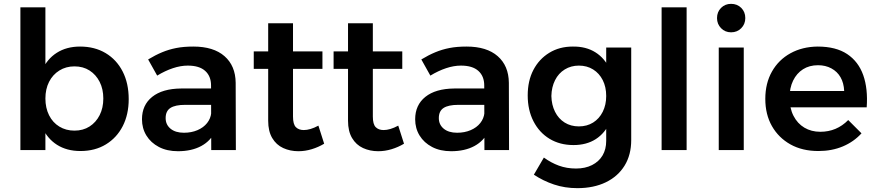

<svg xmlns="http://www.w3.org/2000/svg" viewBox="-20 -780 4558 998"><path d="M396 -538Q472 -538 529 -504Q586 -470 617.5 -408.5Q649 -347 649 -265Q649 -185 618 -124.5Q587 -64 530.5 -29.5Q474 5 398 5Q327 5 276 -27.5Q225 -60 198 -121Q171 -182 171 -265Q171 -351 197.5 -412Q224 -473 275 -505.5Q326 -538 396 -538ZM367 -435Q323 -435 288.5 -413.5Q254 -392 235 -354.5Q216 -317 216 -268Q216 -219 235 -181Q254 -143 288.5 -122Q323 -101 367 -101Q412 -101 445.5 -122.5Q479 -144 498 -181.5Q517 -219 517 -268Q517 -317 498 -354.5Q479 -392 445.5 -413.5Q412 -435 367 -435ZM86 -742H216V0H86Z M942 -235Q891 -235 866 -219Q841 -203 841 -166Q841 -132 866.5 -111Q892 -90 936 -90Q975 -90 1006.5 -103.5Q1038 -117 1056.5 -140.5Q1075 -164 1078 -193L1100 -100Q1076 -48 1026 -21Q976 6 905 6Q848 6 806 -16Q764 -38 741 -75.5Q718 -113 718 -160Q718 -234 771 -276.5Q824 -319 921 -320H1092V-235ZM1077 -336Q1077 -384 1046.5 -411.5Q1016 -439 956 -439Q919 -439 878.5 -425.5Q838 -412 797 -387L750 -471Q788 -494 823 -508.5Q858 -523 896.5 -530.5Q935 -538 985 -538Q1090 -538 1147 -488Q1204 -438 1205 -350L1206 0H1078Z M1503 -174Q1503 -134 1518 -119Q1533 -104 1559 -104Q1575 -104 1594 -109.5Q1613 -115 1635 -127L1665 -33Q1635 -15 1600.5 -4.5Q1566 6 1531 6Q1488 6 1452 -10.5Q1416 -27 1395 -62.5Q1374 -98 1374 -152V-659H1503ZM1299 -513H1656V-422H1299Z M1918 -174Q1918 -134 1933 -119Q1948 -104 1974 -104Q1990 -104 2009 -109.5Q2028 -115 2050 -127L2080 -33Q2050 -15 2015.5 -4.5Q1981 6 1946 6Q1903 6 1867 -10.5Q1831 -27 1810 -62.5Q1789 -98 1789 -152V-659H1918ZM1714 -513H2071V-422H1714Z M2362 -235Q2311 -235 2286 -219Q2261 -203 2261 -166Q2261 -132 2286.5 -111Q2312 -90 2356 -90Q2395 -90 2426.5 -103.5Q2458 -117 2476.5 -140.5Q2495 -164 2498 -193L2520 -100Q2496 -48 2446 -21Q2396 6 2325 6Q2268 6 2226 -16Q2184 -38 2161 -75.5Q2138 -113 2138 -160Q2138 -234 2191 -276.5Q2244 -319 2341 -320H2512V-235ZM2497 -336Q2497 -384 2466.5 -411.5Q2436 -439 2376 -439Q2339 -439 2298.5 -425.5Q2258 -412 2217 -387L2170 -471Q2208 -494 2243 -508.5Q2278 -523 2316.5 -530.5Q2355 -538 2405 -538Q2510 -538 2567 -488Q2624 -438 2625 -350L2626 0H2498Z M3261 -52Q3261 25 3226.5 81Q3192 137 3129 167.5Q3066 198 2981 198Q2916 198 2859.5 179Q2803 160 2755 128L2807 39Q2844 66 2885 81Q2926 96 2974 96Q3022 96 3057.5 78Q3093 60 3112 28Q3131 -4 3131 -48V-533H3261ZM2957 -538Q3026 -539 3075 -508Q3124 -477 3150 -420Q3176 -363 3175 -283Q3176 -203 3150.5 -145.5Q3125 -88 3077 -57Q3029 -26 2961 -26Q2890 -26 2836.5 -58.5Q2783 -91 2753 -149.5Q2723 -208 2723 -284Q2723 -360 2752.5 -416.5Q2782 -473 2835 -505.5Q2888 -538 2957 -538ZM2989 -439Q2948 -439 2915.5 -419Q2883 -399 2865 -363Q2847 -327 2846 -281Q2847 -235 2865 -199Q2883 -163 2915 -143Q2947 -123 2989 -123Q3031 -123 3063 -143Q3095 -163 3113 -199Q3131 -235 3131 -281Q3131 -328 3113 -363.5Q3095 -399 3063 -419Q3031 -439 2989 -439Z M3419 -742H3549V0H3419Z M3716 -533H3846V0H3716ZM3780 -760Q3812 -760 3833 -739Q3854 -718 3854 -686Q3854 -655 3833 -633.5Q3812 -612 3780 -612Q3749 -612 3728 -633.5Q3707 -655 3707 -686Q3707 -718 3728 -739Q3749 -760 3780 -760Z M4368 -307Q4366 -349 4349 -378.5Q4332 -408 4301.5 -424.5Q4271 -441 4232 -441Q4187 -441 4154 -420Q4121 -399 4102.5 -361Q4084 -323 4084 -273Q4084 -218 4104.5 -178Q4125 -138 4161 -116.5Q4197 -95 4244 -95Q4329 -95 4389 -156L4458 -87Q4418 -43 4361 -19Q4304 5 4234 5Q4150 5 4088.5 -29.5Q4027 -64 3992.5 -124.5Q3958 -185 3958 -266Q3958 -347 3992.5 -408Q4027 -469 4088.5 -503Q4150 -537 4230 -538Q4325 -538 4383.5 -499Q4442 -460 4467 -389.5Q4492 -319 4485 -222H4065V-307Z"/></svg>

Font: Alexandria Medium
Style: Regular
Weight: 500
Designer: Mohamed Gaber
Foundry: Kief Type Foundry
Version: Version 5.100